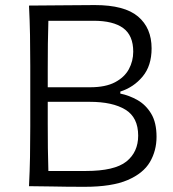

<svg xmlns="http://www.w3.org/2000/svg" viewBox="-20 -735 682 758"><path d="M314 2.5Q240.5 2.5 186.2 1.2Q132 0 94.5 0Q97.5 -60 98.5 -115.2Q99.5 -170.5 99.5 -236.5V-475Q99.5 -541 98.5 -597Q97.5 -653 94.5 -713Q154 -713 219.5 -714Q285 -715 354.5 -715Q471.5 -715 525 -669.8Q578.5 -624.5 578.5 -544Q578.5 -475.5 543.2 -433Q508 -390.5 455 -373.5V-365.5Q490 -358.5 523 -339.8Q556 -321 577 -286Q598 -251 598 -195Q598 -140 571.8 -95.2Q545.5 -50.5 483.5 -24Q421.5 2.5 314 2.5ZM171 -653Q169.5 -607 169 -561.8Q168.5 -516.5 168.5 -463.5V-390.5H336Q396.5 -390.5 434 -410.2Q471.5 -430 488.8 -462Q506 -494 506 -531Q506 -595 466.5 -624Q427 -653 349.5 -653ZM171 -60H319Q432 -60 478.8 -97.2Q525.5 -134.5 525.5 -199.5Q525.5 -271.5 475 -302.2Q424.5 -333 334.5 -333H168.5V-247.5Q168.5 -195 169 -150.2Q169.5 -105.5 171 -60Z"/></svg>

Font: Commissioner Flair Light
Style: Regular
Weight: 300
Designer: Kostas Bartsokas
Foundry: Kostas Bartsokas
Version: Version 1.000; ttfautohint (v1.8.3)